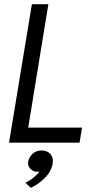

<svg xmlns="http://www.w3.org/2000/svg" viewBox="-20 -680 448 915"><path d="M359 0H23L132 -660H210.5L114.5 -72H371ZM127 215 101 191Q116 183 130.5 173.5Q158.5 152 168 137.5L159 138.5Q139 138.5 126.2 125.8Q113.5 113 113.5 97L114.5 89.5Q118.5 68 136 52.5Q153.5 37 177.5 37Q205.5 37 221 55Q232 68.5 232 88L230.5 101.5Q223.5 140 189.5 172Q158 201.5 127 215Z"/></svg>

Font: Lucymar Sans
Style: Italic
Weight: 400
Italic angle: -10°
Foundry: The League of Moveable Type (original font) / Main changes by Cristiano Sobral with portions from Mirco Monsees
Version: Version 2.00;August 30, 2020;FontCreator 13.0.0.2681 64-bit